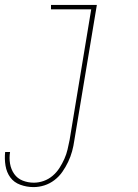

<svg xmlns="http://www.w3.org/2000/svg" viewBox="-42 -540 562 783"><path d="M95 223Q67 223 41 213.5Q15 204 0 183.5Q-15 163 -19.5 135.5Q-24 108 -21 80H-1Q-5 104 -1 127.5Q3 151 16 169.5Q29 188 50.5 196.5Q72 205 96 205Q116 205 136 198Q156 191 172.5 177Q189 163 200.5 145Q212 127 220.5 108Q229 89 233.5 69.5Q238 50 242 30L330 -502H166V-520H353L261 33Q258 55 252 77Q246 99 236 120Q226 141 212.5 160.5Q199 180 180 194.5Q161 209 139 216Q117 223 95 223Z"/></svg>

Font: Iosevka Term Curly Thin
Style: Italic
Weight: 100
Italic angle: -9°
Designer: Belleve Invis
Foundry: Belleve Invis
Version: Version 32.3.0